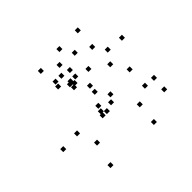

<svg xmlns="http://www.w3.org/2000/svg" viewBox="-142 -719 904 904"><g transform="rotate(-45 310.0 -267.0)"><path d="M569.2 -52.1V-72.1H549.2V-52.1ZM573.5 -124.4V-144.4H553.5V-124.4ZM517.2 -128.3V-148.3H497.2V-128.3ZM437.9 -83.5V-103.5H417.9V-83.5ZM373.7 -214.5V-234.5H353.7V-214.5ZM470.8 -433.1V-453.1H450.8V-433.1ZM513.4 -372.3V-392.3H493.4V-372.3ZM473 -315.3V-335.3H453V-315.3ZM329.8 -275.2V-295.2H309.8V-275.2ZM295.1 -216.7V-236.7H275.1V-216.7ZM349.2 -186V-206H329.2V-186ZM520.7 -233.6V-253.6H500.7V-233.6ZM600.2 -364.7V-384.7H580.2V-364.7ZM477.9 -536.2V-556.2H457.9V-536.2ZM285.2 -190.1V-210.1H265.2V-190.1ZM426.1 22.1V2.1H406.1V22.1ZM277.8 -170.6V-190.6H257.8V-170.6ZM305.9 -170.6V-190.6H285.9V-170.6ZM316 -391.1V-411.1H296V-391.1ZM284.1 -391.1V-411.1H264.1V-391.1ZM168.2 -98.4V-118.4H148.2V-98.4ZM132.4 -195.6V-215.6H112.4V-195.6ZM225.5 -414.7V-434.7H205.5V-414.7ZM272.2 -382.8V-402.8H252.2V-382.8ZM272.2 -439.6V-459.6H252.2V-439.6ZM233.2 -439.6V-459.6H213.2V-439.6ZM275.9 -359.3V-379.3H255.9V-359.3ZM319.5 -430.5V-450.5H299.5V-430.5ZM219.9 -524.2V-544.2H199.9V-524.2ZM34.1 -189.2V-209.2H14.1V-189.2ZM138.1 21.2V1.2H118.1V21.2ZM384.9 -372.3V-392.3H364.9V-372.3ZM393.1 -471.7V-491.7H373.1V-471.7ZM354.4 -535.1V-555.1H334.4V-535.1ZM302.1 -481.8V-501.8H282.1V-481.8ZM291.9 -371.7V-391.7H271.9V-371.7ZM334.2 -311.3V-331.3H314.2V-311.3Z"/></g></svg>

Font: Monaspace Radon Dots Var
Style: Regular
Weight: 400
Designer: Riley Cran and the Lettermatic Team
Version: Version 1.100 (Monaspace Radon Dots)